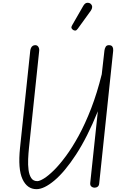

<svg xmlns="http://www.w3.org/2000/svg" viewBox="-20 -1322 864 1352"><path d="M237 10Q171 10 138.2 -61Q105.5 -132 121 -281L193 -965Q194.5 -976.5 198.8 -985.2Q203 -994 210.5 -999Q218 -1004 228.5 -1004Q242.5 -1004 250 -992.2Q257.5 -980.5 256 -964.5L184 -279.5Q180 -242 178.2 -201.5Q176.5 -161 181 -125.8Q185.5 -90.5 199.8 -68.5Q214 -46.5 242.5 -46.5Q259 -46.5 289.5 -65.2Q320 -84 359.8 -123.2Q399.5 -162.5 444.2 -223Q489 -283.5 534.5 -367Q580 -450.5 621.8 -558.2Q663.5 -666 696.5 -799L715.5 -966.5Q717 -979.5 723.8 -991.8Q730.5 -1004 747 -1004Q766 -1004 772.2 -992Q778.5 -980 777 -964.5L678.5 -29.5Q677 -14.5 668 -7.5Q659 -0.5 647 -0.5Q633 -0.5 623.2 -8.8Q613.5 -17 615.5 -35L669 -538.5Q594.5 -354.5 514.8 -232.8Q435 -111 362.5 -50.5Q290 10 237 10ZM496 -1110.5Q488 -1115.5 484 -1123Q480 -1130.5 489 -1146L566 -1280Q578.5 -1301.5 593.8 -1302.2Q609 -1303 618 -1295.5Q629.5 -1285 629 -1272.2Q628.5 -1259.5 620 -1247.5L527.5 -1119.5Q518.5 -1107 510.8 -1106.8Q503 -1106.5 496 -1110.5Z"/></svg>

Font: Edu NSW ACT Hand
Style: Regular
Weight: 400
Designer: Tina and Corey Anderson, Eben Sorkin, Mirko Velimirovic
Foundry: Sorkin Type Co.
Version: Version 2.000